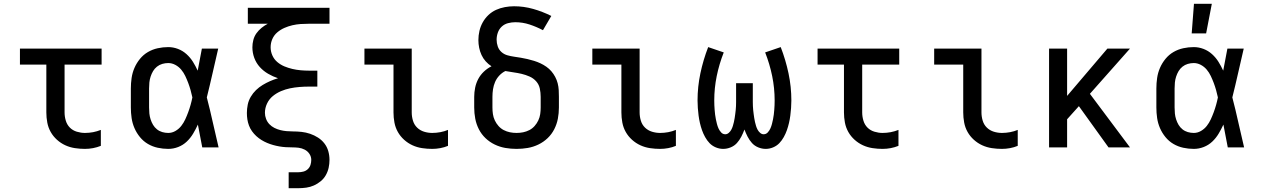

<svg xmlns="http://www.w3.org/2000/svg" viewBox="-20 -776 6640 1011"><path d="M427 8Q401 8 374.5 4Q348 0 324 -11Q300 -22 280 -40Q260 -58 247 -81Q234 -104 229 -130.5Q224 -157 224 -184V-436H85V-520H515V-436H320V-184Q320 -162 326.5 -140.5Q333 -119 348 -104Q363 -89 384.5 -82.5Q406 -76 427 -76Q449 -76 470 -80Q491 -84 511 -92V-8Q491 0 470 4Q449 8 427 8Z M866 8Q838 8 810.5 2Q783 -4 759 -18Q735 -32 717 -54Q699 -76 688 -101.5Q677 -127 673 -154.5Q669 -182 669 -210V-310Q669 -338 673 -365.5Q677 -393 688 -418.5Q699 -444 717 -466Q735 -488 759 -502Q783 -516 810.5 -522Q838 -528 866 -528Q892 -528 917 -518.5Q942 -509 962 -491Q982 -473 996 -450.5Q1010 -428 1021 -404Q1027 -433 1032 -462Q1037 -491 1043 -520H1129Q1114 -456 1099.5 -391.5Q1085 -327 1069 -263Q1086 -198 1100.5 -132Q1115 -66 1131 0H1045Q1039 -30 1033.5 -60Q1028 -90 1022 -120Q1011 -96 997 -72.5Q983 -49 963.5 -30.5Q944 -12 918.5 -2Q893 8 866 8ZM866 -76Q886 -76 904 -86.5Q922 -97 934.5 -113Q947 -129 955.5 -147.5Q964 -166 971 -185Q978 -204 983.5 -223.5Q989 -243 993 -263Q989 -282 983.5 -301.5Q978 -321 971 -339.5Q964 -358 955.5 -376Q947 -394 934 -409.5Q921 -425 903 -434.5Q885 -444 866 -444Q850 -444 834.5 -439.5Q819 -435 806.5 -425Q794 -415 786 -401.5Q778 -388 773 -372.5Q768 -357 766.5 -341.5Q765 -326 765 -310V-210Q765 -194 766.5 -178.5Q768 -163 773 -147.5Q778 -132 786 -118.5Q794 -105 806.5 -95Q819 -85 834.5 -80.5Q850 -76 866 -76Z M1500 215V131H1551Q1564 131 1577.5 127.5Q1591 124 1601 114.5Q1611 105 1615 92Q1619 79 1619 66Q1619 49 1609.5 34.5Q1600 20 1584.5 12Q1569 4 1552.5 2Q1536 0 1519 0Q1502 0 1485 -1Q1468 -2 1451 -5Q1434 -8 1418 -12.5Q1402 -17 1386.5 -23.5Q1371 -30 1356.5 -39Q1342 -48 1329.5 -59.5Q1317 -71 1307 -85Q1297 -99 1291 -115Q1285 -131 1282.5 -147.5Q1280 -164 1280 -181Q1280 -203 1284.5 -225Q1289 -247 1300.5 -266.5Q1312 -286 1328 -301.5Q1344 -317 1363 -328.5Q1382 -340 1402.5 -349Q1423 -358 1444 -364Q1417 -373 1392 -387.5Q1367 -402 1348 -423Q1329 -444 1319 -471Q1309 -498 1309 -527Q1309 -546 1314 -565.5Q1319 -585 1330.5 -601Q1342 -617 1357.5 -629.5Q1373 -642 1390 -651H1285V-735H1715V-651H1608Q1585 -651 1563 -649.5Q1541 -648 1519.5 -643Q1498 -638 1477.5 -629Q1457 -620 1440 -605.5Q1423 -591 1414 -570.5Q1405 -550 1405 -527Q1405 -505 1414 -484.5Q1423 -464 1440 -449.5Q1457 -435 1477.5 -426.5Q1498 -418 1519.5 -413Q1541 -408 1563 -406Q1585 -404 1608 -404H1651V-320H1608Q1582 -320 1557 -318Q1532 -316 1507.5 -311Q1483 -306 1459.5 -296Q1436 -286 1416.5 -270Q1397 -254 1386 -230.5Q1375 -207 1375 -182Q1375 -166 1381 -150Q1387 -134 1398.5 -122Q1410 -110 1425 -102.5Q1440 -95 1456 -91Q1472 -87 1488.5 -85.5Q1505 -84 1521 -84Q1545 -84 1568 -81.5Q1591 -79 1613 -71.5Q1635 -64 1654.5 -51.5Q1674 -39 1688 -21Q1702 -3 1708.5 19.5Q1715 42 1715 66Q1715 87 1710.5 107.5Q1706 128 1695.5 146.5Q1685 165 1668.5 178.5Q1652 192 1633 200.5Q1614 209 1593 212Q1572 215 1551 215Z M2256 8Q2229 8 2202.5 4Q2176 0 2152 -11Q2128 -22 2108 -40Q2088 -58 2075 -81Q2062 -104 2057 -130.5Q2052 -157 2052 -184V-436H1899V-520H2148V-184Q2148 -162 2154.5 -140.5Q2161 -119 2176.5 -104Q2192 -89 2213 -82.5Q2234 -76 2256 -76Q2277 -76 2298.5 -80Q2320 -84 2339 -92V-8Q2320 0 2298.5 4Q2277 8 2256 8Z M2700 8Q2670 8 2641 3Q2612 -2 2585 -15Q2558 -28 2536.5 -48.5Q2515 -69 2501.5 -95.5Q2488 -122 2482.5 -151Q2477 -180 2477 -210V-266Q2477 -290 2482 -314.5Q2487 -339 2498.5 -360.5Q2510 -382 2528 -399Q2546 -416 2568 -427Q2551 -438 2537.5 -453Q2524 -468 2515.5 -486.5Q2507 -505 2503 -525Q2499 -545 2499 -565Q2499 -589 2504.5 -613Q2510 -637 2522 -658.5Q2534 -680 2552 -697Q2570 -714 2592 -724Q2614 -734 2638.5 -738.5Q2663 -743 2687 -743Q2738 -743 2787.5 -729Q2837 -715 2883 -692L2839 -617Q2805 -635 2768.5 -647Q2732 -659 2693 -659Q2674 -659 2655 -654Q2636 -649 2622 -636Q2608 -623 2601.5 -604.5Q2595 -586 2595 -567Q2595 -549 2601 -531.5Q2607 -514 2620.5 -502Q2634 -490 2651.5 -485Q2669 -480 2687 -477.5Q2705 -475 2722.5 -472Q2740 -469 2757.5 -465Q2775 -461 2792.5 -455.5Q2810 -450 2826 -442.5Q2842 -435 2857 -424.5Q2872 -414 2883.5 -400.5Q2895 -387 2903.5 -371Q2912 -355 2916.5 -337.5Q2921 -320 2922 -302Q2923 -284 2923 -266V-210Q2923 -180 2917.5 -151Q2912 -122 2898.5 -95.5Q2885 -69 2863.5 -48.5Q2842 -28 2815 -15Q2788 -2 2759 3Q2730 8 2700 8ZM2700 -76Q2718 -76 2735 -79.5Q2752 -83 2767.5 -91Q2783 -99 2795 -112.5Q2807 -126 2814.5 -142Q2822 -158 2824.5 -175Q2827 -192 2827 -210V-266Q2827 -288 2822.5 -309.5Q2818 -331 2803.5 -347.5Q2789 -364 2768.5 -373Q2748 -382 2727 -387Q2706 -392 2684 -395Q2662 -398 2641 -402Q2623 -393 2609 -378Q2595 -363 2587 -344.5Q2579 -326 2576 -306Q2573 -286 2573 -266V-210Q2573 -192 2575.5 -175Q2578 -158 2585.5 -142Q2593 -126 2605 -112.5Q2617 -99 2632.5 -91Q2648 -83 2665 -79.5Q2682 -76 2700 -76Z M3456 8Q3429 8 3402.5 4Q3376 0 3352 -11Q3328 -22 3308 -40Q3288 -58 3275 -81Q3262 -104 3257 -130.5Q3252 -157 3252 -184V-436H3099V-520H3348V-184Q3348 -162 3354.5 -140.5Q3361 -119 3376.5 -104Q3392 -89 3413 -82.5Q3434 -76 3456 -76Q3477 -76 3498.5 -80Q3520 -84 3539 -92V-8Q3520 0 3498.5 4Q3477 8 3456 8Z M3788 8Q3768 8 3749 0Q3730 -8 3716.5 -22Q3703 -36 3693 -54Q3683 -72 3676.5 -90.5Q3670 -109 3665.5 -128.5Q3661 -148 3658.5 -167.5Q3656 -187 3654.5 -207Q3653 -227 3653 -247Q3653 -319 3668 -390Q3683 -461 3709 -528L3791 -500Q3767 -439 3754 -375.5Q3741 -312 3741 -247Q3741 -234 3741.5 -222Q3742 -210 3743 -197.5Q3744 -185 3745.5 -172.5Q3747 -160 3749.5 -148Q3752 -136 3755 -124Q3758 -112 3763 -100.5Q3768 -89 3777 -79Q3786 -69 3799 -69Q3809 -69 3817.5 -76.5Q3826 -84 3831 -93.5Q3836 -103 3839 -113Q3842 -123 3844.5 -133.5Q3847 -144 3848.5 -154.5Q3850 -165 3851.5 -175.5Q3853 -186 3854 -196.5Q3855 -207 3855.5 -217.5Q3856 -228 3856 -238.5Q3856 -249 3856 -260V-338H3944V-260Q3944 -249 3944 -238.5Q3944 -228 3944.5 -217.5Q3945 -207 3946 -196.5Q3947 -186 3948.5 -175.5Q3950 -165 3951.5 -154.5Q3953 -144 3955.5 -133.5Q3958 -123 3961 -113Q3964 -103 3969 -93.5Q3974 -84 3982.5 -76.5Q3991 -69 4001 -69Q4014 -69 4023 -79Q4032 -89 4037 -100.5Q4042 -112 4045 -124Q4048 -136 4050.5 -148Q4053 -160 4054.5 -172.5Q4056 -185 4057 -197.5Q4058 -210 4058.5 -222Q4059 -234 4059 -247Q4059 -312 4046 -375.5Q4033 -439 4009 -500L4091 -528Q4117 -461 4132 -390Q4147 -319 4147 -247Q4147 -227 4145.5 -207Q4144 -187 4141.5 -167.5Q4139 -148 4134.5 -128.5Q4130 -109 4123.5 -90.5Q4117 -72 4107 -54Q4097 -36 4083.5 -22Q4070 -8 4051 0Q4032 8 4012 8Q3992 8 3972.5 0Q3953 -8 3939.5 -23Q3926 -38 3916.5 -56.5Q3907 -75 3900 -94Q3893 -75 3883.5 -56.5Q3874 -38 3860.5 -23Q3847 -8 3827.5 0Q3808 8 3788 8Z M4627 8Q4601 8 4574.5 4Q4548 0 4524 -11Q4500 -22 4480 -40Q4460 -58 4447 -81Q4434 -104 4429 -130.5Q4424 -157 4424 -184V-436H4285V-520H4715V-436H4520V-184Q4520 -162 4526.5 -140.5Q4533 -119 4548 -104Q4563 -89 4584.5 -82.5Q4606 -76 4627 -76Q4649 -76 4670 -80Q4691 -84 4711 -92V-8Q4691 0 4670 4Q4649 8 4627 8Z M5256 8Q5229 8 5202.5 4Q5176 0 5152 -11Q5128 -22 5108 -40Q5088 -58 5075 -81Q5062 -104 5057 -130.5Q5052 -157 5052 -184V-436H4899V-520H5148V-184Q5148 -162 5154.5 -140.5Q5161 -119 5176.5 -104Q5192 -89 5213 -82.5Q5234 -76 5256 -76Q5277 -76 5298.5 -80Q5320 -84 5339 -92V-8Q5320 0 5298.5 4Q5277 8 5256 8Z M5817 0 5661 -217 5599 -148V0H5504V-520H5599V-271L5811 -520H5930L5719 -282L5930 0Z M6266 8Q6238 8 6210.5 2Q6183 -4 6159 -18Q6135 -32 6117 -54Q6099 -76 6088 -101.5Q6077 -127 6073 -154.5Q6069 -182 6069 -210V-310Q6069 -338 6073 -365.5Q6077 -393 6088 -418.5Q6099 -444 6117 -466Q6135 -488 6159 -502Q6183 -516 6210.5 -522Q6238 -528 6266 -528Q6292 -528 6317 -518.5Q6342 -509 6362 -491Q6382 -473 6396 -450.5Q6410 -428 6421 -404Q6427 -433 6432 -462Q6437 -491 6443 -520H6529Q6514 -456 6499.5 -391.5Q6485 -327 6469 -263Q6486 -198 6500.5 -132Q6515 -66 6531 0H6445Q6439 -30 6433.5 -60Q6428 -90 6422 -120Q6411 -96 6397 -72.5Q6383 -49 6363.5 -30.5Q6344 -12 6318.5 -2Q6293 8 6266 8ZM6266 -76Q6286 -76 6304 -86.5Q6322 -97 6334.5 -113Q6347 -129 6355.5 -147.5Q6364 -166 6371 -185Q6378 -204 6383.5 -223.5Q6389 -243 6393 -263Q6389 -282 6383.5 -301.5Q6378 -321 6371 -339.5Q6364 -358 6355.5 -376Q6347 -394 6334 -409.5Q6321 -425 6303 -434.5Q6285 -444 6266 -444Q6250 -444 6234.5 -439.5Q6219 -435 6206.5 -425Q6194 -415 6186 -401.5Q6178 -388 6173 -372.5Q6168 -357 6166.5 -341.5Q6165 -326 6165 -310V-210Q6165 -194 6166.5 -178.5Q6168 -163 6173 -147.5Q6178 -132 6186 -118.5Q6194 -105 6206.5 -95Q6219 -85 6234.5 -80.5Q6250 -76 6266 -76ZM6255 -600 6267 -756H6361L6331 -600Z"/></svg>

Font: Iosevka Medium Extended
Style: Regular
Weight: 500
Width: 7
Monospace: yes
Designer: Belleve Invis
Foundry: Belleve Invis
Version: Version 32.5.0; ttfautohint (v1.8.4)